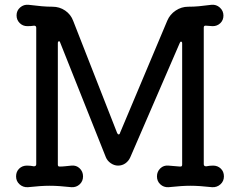

<svg xmlns="http://www.w3.org/2000/svg" viewBox="-20 -756 1007 800"><path d="M868 -66Q887 -66 900 -53.5Q913 -41 913 -21Q913 -1 898.5 12Q884 25 864 24Q836 21 814.5 19.5Q793 18 773 18Q754 18 732.5 19.5Q711 21 682 24Q662 25 648 12Q634 -1 634 -21Q634 -41 648 -54.5Q662 -68 682 -66Q693 -65 705.5 -64Q718 -63 730 -62H732Q739 -62 739 -70V-575Q739 -582 735 -582.5Q731 -583 729 -577L523 -101Q516 -85 502.5 -75.5Q489 -66 472 -66Q456 -66 441.5 -76Q427 -86 421 -101L231 -578Q230 -584 226 -584Q221 -584 221 -576V-70Q221 -62 228 -62Q241 -62 253.5 -63.5Q266 -65 278 -66Q298 -68 312 -54.5Q326 -41 326 -21Q326 -1 312 12Q298 25 278 24Q250 21 228.5 19.5Q207 18 187 18Q167 18 146 19.5Q125 21 96 24Q76 25 61.5 12Q47 -1 47 -21Q47 -41 60 -53.5Q73 -66 92 -66Q108 -66 121 -63Q131 -63 131 -72V-640Q131 -649 122 -649Q116 -648 109 -647.5Q102 -647 94 -647Q75 -647 62 -660Q49 -673 49 -692Q49 -712 64 -725Q79 -738 99 -736Q132 -732 154 -730Q176 -728 199 -728Q228 -728 251.5 -712Q275 -696 285 -669L468 -202Q471 -196 474 -196Q479 -196 480 -202L677 -670Q688 -696 712 -712Q736 -728 764 -728Q788 -728 809 -730Q830 -732 861 -736Q881 -738 896 -724.5Q911 -711 911 -691Q911 -672 898 -659.5Q885 -647 866 -647Q859 -647 852.5 -648Q846 -649 838 -649H836Q829 -649 829 -641V-72Q829 -63 839 -63Q854 -66 868 -66Z"/></svg>

Font: Kiwi Maru Medium
Style: Regular
Weight: 500
Designer: Hiroki-Chan
Version: Version 1.100